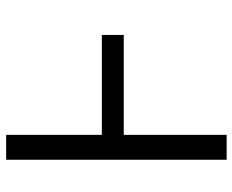

<svg xmlns="http://www.w3.org/2000/svg" viewBox="-88 -688 775 640"><g transform="rotate(-90 300.0 -367.5)"><path d="M88 0V-735H171V-416H504V-343H171V0Z"/></g></svg>

Font: Iosevka SS04 Extended
Style: Regular
Weight: 400
Width: 7
Monospace: yes
Designer: Belleve Invis
Foundry: Belleve Invis
Version: Version 19.0.0; ttfautohint (v1.8.4)